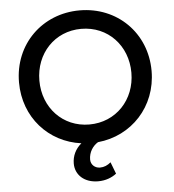

<svg xmlns="http://www.w3.org/2000/svg" viewBox="-63 -815 1004 1108"><g transform="rotate(-5 439.0 -261.0)"><path d="M439 -96C285 -96 173 -216 173 -373C173 -530 285 -650 439 -650C594 -650 706 -530 706 -373C706 -216 593 -96 439 -96ZM55 -373C55 -170 195 -17 383 8C348 37 329 77 329 121C329 187 381 235 461 235C504 235 540 221 567 200L541 132C522 148 502 157 478 157C449 157 425 136 425 106C425 63 449 28 479 10C675 -9 823 -166 823 -373C823 -594 656 -757 439 -757C223 -757 55 -595 55 -373Z"/></g></svg>

Font: Mluvka SemiBold
Style: Regular
Weight: 600
Designer: Modified by Jiří Krblich, Original typeface by Gumpita Rahayu
Foundry: Gumpita Rahayu & Jiří Krblich
Version: Version 2.000;Glyphs 3.1.1 (3134)